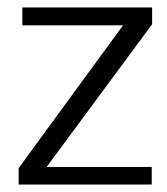

<svg xmlns="http://www.w3.org/2000/svg" viewBox="-20 -495 448 515"><path d="M40 -427V-475H388V-430L105 -47H387V0H30V-44L310 -427Z"/></svg>

Font: Pavanam
Style: Regular
Weight: 400
Designer: Tharique Azeez
Foundry: Tharique Azeez
Version: Version 1.86; ttfautohint (v1.3) -l 8 -r 50 -G 200 -x 14 -D 